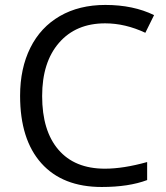

<svg xmlns="http://www.w3.org/2000/svg" viewBox="-20 -744 671 774"><path d="M403.8 -649.9Q286.1 -649.9 218 -571.5Q149.9 -493.2 149.9 -356.9Q149.9 -216.8 215.6 -140.4Q281.2 -64 402.8 -64Q477.5 -64 573.2 -90.8V-18.1Q499 9.8 390.1 9.8Q232.4 9.8 146.7 -85.9Q61 -181.6 61 -357.9Q61 -468.3 102.3 -551.3Q143.6 -634.3 221.4 -679.2Q299.3 -724.1 404.8 -724.1Q517.1 -724.1 601.1 -683.1L565.9 -611.8Q484.9 -649.9 403.8 -649.9Z"/></svg>

Font: f0_57812 
Style: Regular
Weight: 400
Foundry: Ascender Corporation
Version: Version 1.10